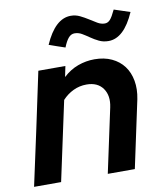

<svg xmlns="http://www.w3.org/2000/svg" viewBox="-82 -800 741 867"><g transform="rotate(-10 288.0 -366.0)"><path d="M4 0Q32 -129 59.5 -256.5Q87 -384 114 -513H238Q236 -500 233 -488.5Q230 -477 228 -464Q259 -493 296 -506.5Q333 -520 372 -520Q417 -520 451 -504Q485 -488 506 -460Q527 -432 534 -393Q541 -354 532 -309L466 0H342L405 -294Q416 -346 392 -380Q368 -414 317 -414Q285 -414 256.5 -400.5Q228 -387 206 -363Q186 -272 167 -181.5Q148 -91 128 0ZM253 -595Q234 -601 216 -607.5Q198 -614 180 -620Q229 -732 301 -732Q323 -732 342.5 -722.5Q362 -713 380 -701.5Q398 -690 414 -680.5Q430 -671 447 -671Q461 -671 471.5 -682.5Q482 -694 497 -726Q515 -720 533.5 -714Q552 -708 570 -702Q521 -590 450 -590Q426 -590 406.5 -599.5Q387 -609 370.5 -620.5Q354 -632 338 -641.5Q322 -651 304 -651Q288 -651 276 -637Q264 -623 253 -595Z"/></g></svg>

Font: Rosa Sans SemiBold
Style: Italic
Weight: 600
Italic angle: -12°
Designer: Pentagram / MCKL
Foundry: Pentagram / MCKL
Version: Version 1.005;September 16, 2019;FontCreator 11.5.0.2425 64-